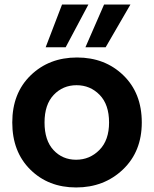

<svg xmlns="http://www.w3.org/2000/svg" viewBox="-20 -816 678 845"><path d="M604 -277Q604 -149 521 -70Q438 9 315 9Q193 9 113.5 -69.5Q34 -148 34 -277Q34 -406 115 -484.5Q196 -563 319 -563Q442 -563 523 -484.5Q604 -406 604 -277ZM460 -277Q460 -356 418.5 -398.5Q377 -441 317 -441Q257 -441 216.5 -398.5Q176 -356 176 -277Q176 -198 215.5 -155.5Q255 -113 315 -113Q375 -113 417.5 -156Q460 -199 460 -277ZM253 -796H369L269 -608H181ZM438 -796H554L445 -608H356Z"/></svg>

Font: SVN-Poppins SemiBold
Style: Regular
Weight: 600
Designer: Ninad Kale (Devanagari), Jonny Pinhorn (Latin)
Foundry: Indian Type Foundry
Version: Version 3.002 2017